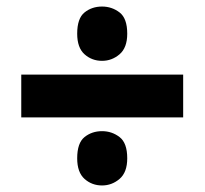

<svg xmlns="http://www.w3.org/2000/svg" viewBox="-20 -646 626 587"><path d="M292 -460Q261 -460 238.5 -480Q216 -500 216 -543Q216 -590 238.5 -608Q261 -626 292 -626Q322 -626 345.5 -608Q369 -590 369 -543Q369 -500 345.5 -480Q322 -460 292 -460ZM45 -287V-418H540V-287ZM292 -79Q261 -79 238.5 -99Q216 -119 216 -162Q216 -209 238.5 -227Q261 -245 292 -245Q322 -245 345.5 -227Q369 -209 369 -162Q369 -119 345.5 -99Q322 -79 292 -79Z"/></svg>

Font: Noto Sans Meetei Mayek Black
Style: Regular
Weight: 900
Designer: Monotype Design Team and Neelakash Kshetrimayum
Foundry: Monotype Imaging Inc.
Version: Version 2.002; ttfautohint (v1.8.4.7-5d5b)